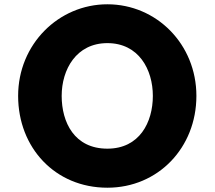

<svg xmlns="http://www.w3.org/2000/svg" viewBox="-20 -860 1000 895"><path d="M267.5 -413C267.5 -536 335.5 -659 480.5 -659C626.5 -659 692.5 -536 692.5 -413C692.5 -290 630.5 -167 480.5 -167C326.5 -167 267.5 -290 267.5 -413ZM64.5 -413C64.5 -172 236.5 15 480.5 15C717.5 15 895.5 -172 895.5 -413C895.5 -654 709.5 -840 480.5 -840C253.5 -840 64.5 -654 64.5 -413Z"/></svg>

Font: Sztylet
Style: Bd
Weight: 700
Foundry: Cannot Into Space Fonts, PlusOne Fonts
Version: Version 0.12